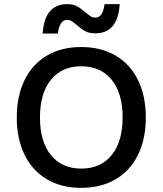

<svg xmlns="http://www.w3.org/2000/svg" viewBox="-20 -897 785 927"><path d="M684 -330Q684 -226 646 -149Q608 -72 537.5 -31Q467 10 372 10Q277 10 207 -31Q137 -72 99 -149Q61 -226 61 -330Q61 -434 99 -511Q137 -588 207 -629Q277 -670 372 -670Q467 -670 537.5 -629Q608 -588 646 -511Q684 -434 684 -330ZM173 -330Q173 -213 226 -148Q279 -83 372 -83Q466 -83 519 -148Q572 -213 572 -330Q572 -447 519 -512Q466 -577 372 -577Q279 -577 226 -512Q173 -447 173 -330ZM440 -736Q411 -736 391.5 -746.5Q372 -757 351 -776Q334 -790 325 -795.5Q316 -801 304 -801Q285 -801 274.5 -784.5Q264 -768 259 -735H186Q195 -877 305 -877Q333 -877 351.5 -867Q370 -857 393 -837Q410 -823 419 -817.5Q428 -812 439 -812Q459 -812 469.5 -828Q480 -844 485 -877H558Q549 -736 440 -736Z"/></svg>

Font: Work Sans Medium
Style: Regular
Weight: 500
Designer: Wei Huang
Foundry: Wei Huang
Version: Version 1.500